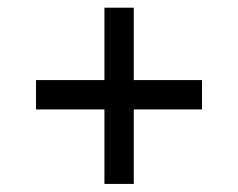

<svg xmlns="http://www.w3.org/2000/svg" viewBox="-20 -568 610 492"><path d="M72.3 -362.8H247.6V-548.3H322.8V-362.8H497.6V-287.6H322.8V-96.7H247.6V-287.6H72.3Z"/></svg>

Font: PT Astra Serif
Style: Bold
Weight: 700
Designer: A.Korolkova, I. Chaeva
Foundry: ParaType Ltd
Version: Version 1.002